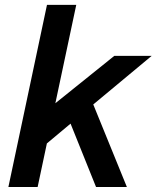

<svg xmlns="http://www.w3.org/2000/svg" viewBox="-20 -752 630 772"><path d="M13.7 0 168.9 -732.4H286.6L202.6 -336.9L439.5 -527.3H589.8L355 -332L490.2 0H366.2L263.7 -254.9L168.5 -175.3L131.3 0Z"/></svg>

Font: Schibsted Grotesk SemiBold
Style: Italic
Weight: 600
Italic angle: -12°
Designer: Bakken & Baeck AS, Henrik Kongsvoll
Foundry: Schibsted ASA
Version: Version 1.100;gftools[0.9.25]